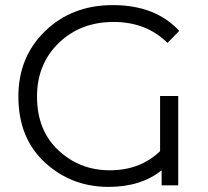

<svg xmlns="http://www.w3.org/2000/svg" viewBox="-20 -726 813 752"><path d="M607 -134V-350H678V0H613V-59Q532 6 405 6Q260 6 156 -89.5Q52 -185 52 -348Q52 -503 157 -604.5Q262 -706 422 -706Q589 -706 682 -605L636 -558Q553 -640 425 -640Q295 -640 210 -557.5Q125 -475 125 -348Q125 -215 209 -137Q293 -59 410 -59Q529 -59 607 -134Z"/></svg>

Font: Montserrat Alternates
Style: Regular
Weight: 400
Designer: Julieta Ulanovsky
Foundry: Julieta Ulanovsky
Version: Version 7.200;PS 007.200;hotconv 1.0.88;makeotf.lib2.5.64775